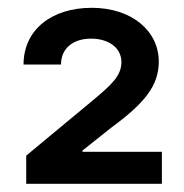

<svg xmlns="http://www.w3.org/2000/svg" viewBox="-20 -825 463 482"><path d="M45.8 -363.6H386.4V-443.9H187.1V-447.1L260.3 -505.3C342.3 -565.7 378.6 -609.4 378.6 -670.5C378.6 -746.4 311.8 -805.4 210.2 -805.4C110.1 -805.4 39.1 -750.7 39.1 -663H133.2C133.2 -703.8 163.4 -728 208.8 -728C251.4 -728 284.8 -706 284.8 -669C284.8 -634.9 259.2 -611.9 216.6 -576L45.8 -434.3Z"/></svg>

Font: Margiela Sans Semi Bold
Style: Regular
Weight: 600
Designer: Stefan Endress, Andreas Faust
Version: Version 1.100;FEAKit 1.0